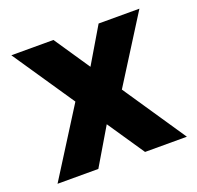

<svg xmlns="http://www.w3.org/2000/svg" viewBox="-95 -602 723 703"><g transform="rotate(-20 266.5 -250.0)"><path d="M356 0 17 -500H181L519 0ZM15 0 198 -290 286 -189 174 0ZM330 -205 245 -311 357 -500H516Z"/></g></svg>

Font: Changa ExtraLight SemiBold
Style: Regular
Weight: 600
Version: Version 3.002; ttfautohint (v1.8.2)